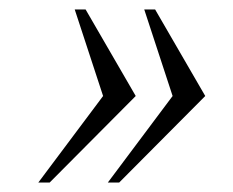

<svg xmlns="http://www.w3.org/2000/svg" viewBox="-20 -473 493 406"><path d="M161 -453H138L198 -270L61 -87H85L267 -270ZM308 -453H285L345 -270L208 -87H232L414 -270Z"/></svg>

Font: fbb
Style: Italic
Weight: 400
Italic angle: -12°
Designer: David J. Perry, Michael Sharpe
Version: Version 0.991